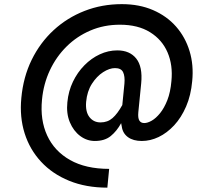

<svg xmlns="http://www.w3.org/2000/svg" viewBox="-20 -676 944 905"><path d="M486 208.5Q385.5 208.5 306.2 176.2Q227 144 173.5 86.2Q120 28.5 96 -48Q72 -124.5 80.5 -213.5Q89.5 -312.5 129.2 -393.8Q169 -475 232.8 -533.8Q296.5 -592.5 378.5 -624.5Q460.5 -656.5 554 -656.5Q636.5 -656.5 701.2 -628.5Q766 -600.5 809.8 -550.8Q853.5 -501 873.5 -435.2Q893.5 -369.5 886 -294Q880 -226.5 857.2 -174Q834.5 -121.5 800.8 -85.2Q767 -49 727.8 -30.2Q688.5 -11.5 648.5 -11.5Q608 -11.5 583.2 -29.5Q558.5 -47.5 554 -79.5L551 -95.5Q530.5 -58 502 -34.8Q473.5 -11.5 427 -11.5Q389.5 -11.5 358 -35Q326.5 -58.5 309.2 -99.8Q292 -141 297.5 -194Q302.5 -246.5 323.8 -290.8Q345 -335 377.8 -368.2Q410.5 -401.5 450.5 -420Q490.5 -438.5 533 -438.5Q591.5 -438.5 622.2 -400Q653 -361.5 645.5 -283L632 -147Q629.5 -119.5 636.8 -107.8Q644 -96 660 -96Q675.5 -96 695.2 -107.2Q715 -118.5 734.5 -142.5Q754 -166.5 768.8 -204Q783.5 -241.5 788 -294Q795.5 -369 769.8 -429Q744 -489 687.2 -524.2Q630.5 -559.5 545 -559.5Q470 -559.5 406.2 -532.2Q342.5 -505 293.8 -456.8Q245 -408.5 215 -344.5Q185 -280.5 178 -206.5Q168.5 -110.5 202.5 -37Q236.5 36.5 310.2 78.2Q384 120 494.5 120ZM454 -99Q487 -99 510.5 -119.5Q534 -140 556.5 -181L566.5 -282Q569.5 -316.5 560.2 -335.8Q551 -355 522 -355Q496 -355 466 -335.8Q436 -316.5 413.2 -281Q390.5 -245.5 386 -196Q382 -149.5 401.5 -124.2Q421 -99 454 -99Z"/></svg>

Font: Karla SemiBold
Style: Italic
Weight: 600
Italic angle: -8°
Designer: Jonathan Pinhorn
Version: Version 2.004;gftools[0.9.33]